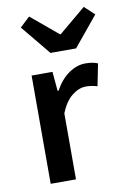

<svg xmlns="http://www.w3.org/2000/svg" viewBox="-86 -805 572 858"><g transform="rotate(-10 200.5 -376.5)"><path d="M73.2 0V-491.2H168L175.8 -403.8H180.2Q206.1 -451.2 242.9 -477.1Q279.8 -502.9 318.8 -502.9Q353.5 -502.9 375 -493.2L355 -393.1Q327.6 -400.9 304.2 -400.9Q271.5 -400.9 240.2 -376.2Q209 -351.6 188 -299.8V0ZM173.8 -576.2 63 -710.9 107.9 -752.9 230 -650.9H233.9L356 -752.9L400.9 -710.9L290 -576.2Z"/></g></svg>

Font: Toshiba Sans Medium
Style: Regular
Weight: 500
Designer: Paul D. Hunt
Foundry: Toshiba Corporation
Version: Version 2.020;PS 2.0;hotconv 1.0.86;makeotf.lib2.5.63406